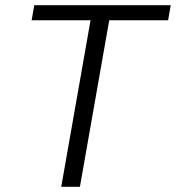

<svg xmlns="http://www.w3.org/2000/svg" viewBox="-20 -720 678 740"><path d="M329 -642H102L112 -700H638L628 -642H401L288 0H216Z"/></svg>

Font: KoHo
Style: Italic
Weight: 400
Italic angle: -10°
Designer: Cadson Demak & Katatrad Team
Foundry: Cadson Demak Co.,Ltd.
Version: Version 1.000